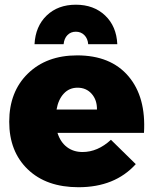

<svg xmlns="http://www.w3.org/2000/svg" viewBox="-20 -785 649 812"><path d="M249 -598.1H126Q129.9 -673.8 177.5 -719.5Q225.1 -765.1 300.8 -765.1Q376.5 -765.1 424.6 -719.5Q472.7 -673.8 476.1 -598.1H353Q351.1 -622.1 336.7 -636.5Q322.3 -650.9 300.8 -650.9Q279.3 -650.9 265.4 -636.7Q251.5 -622.6 249 -598.1ZM306.2 -550.8Q448.2 -550.8 523.2 -462.6Q598.1 -374.5 588.9 -223.1H223.1Q235.4 -184.1 262.9 -163.1Q290.5 -142.1 329.1 -142.1Q393.1 -142.1 449.2 -193.8L554.2 -90.8Q465.8 6.8 312 6.8Q176.3 6.8 97.7 -68.6Q19 -144 19 -270Q19 -397 97.9 -473.9Q176.8 -550.8 306.2 -550.8ZM390.1 -321.8Q390.6 -362.3 367.7 -388.2Q344.7 -414.1 308.1 -414.1Q272.9 -414.1 249.8 -389.2Q226.6 -364.3 219.2 -321.8Z"/></svg>

Font: Montserrat-Arabic ExtraBold
Style: Regular
Weight: 800
Designer: Mohamed Gaber
Foundry: Kief Type Foundry
Version: Version 5.008;PS 005.008;hotconv 1.0.88;makeotf.lib2.5.64775